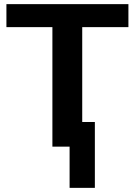

<svg xmlns="http://www.w3.org/2000/svg" viewBox="-20 -708 651 927"><path d="M600 -577H377V-119H438V199H316V0H233V-577H11V-688H600Z"/></svg>

Font: Libra Sans
Style: Bold
Weight: 700
Foundry: Context Ltd
Version: Version 1.000